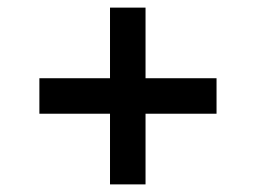

<svg xmlns="http://www.w3.org/2000/svg" viewBox="-20 -606 676 507"><path d="M270.5 -305.7H84V-399.4H270.5V-585.9H364.3V-399.4H551.8V-305.7H364.3V-119.1H270.5Z"/></svg>

Font: Pretendard GOV Medium
Style: Regular
Weight: 500
Designer: Base glyphs from Inter by Rasmus Andersson; Hangeul glyphs from Noto Sans CJK(Source Han Sans) by Jang Soo-young and Kan
Foundry: Kil Hyung-jin
Version: Version 1.309